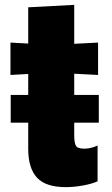

<svg xmlns="http://www.w3.org/2000/svg" viewBox="-20 -759 462 789"><path d="M250 10Q168 10 132 -29Q96 -68 96 -147V-255H24V-369H96V-455L23 -451V-584L96 -580V-729L285 -739V-579L383 -584V-451L285 -456V-369H386V-255H285V-205Q285 -172 292 -160Q299 -148 327 -148Q343 -148 358 -152.5Q373 -157 381 -161V-14Q360 -4 322.5 3Q285 10 250 10Z"/></svg>

Font: BDO Grotesk Black
Style: Regular
Weight: 900
Designer: Deni Anggara
Foundry: Lokal Container
Version: Version 2.000